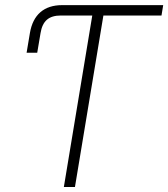

<svg xmlns="http://www.w3.org/2000/svg" viewBox="-20 -748 673 768"><path d="M86.4 -537.1 99.6 -615.7Q108.9 -670.9 141.6 -699.2Q174.3 -727.5 229 -727.5H280.8L273.9 -686H223.6Q187 -686 167.5 -668.9Q147.9 -651.9 142.1 -615.2L128.9 -537.1ZM273.9 -686 280.8 -727.5H632.8L626 -686H393.6L279.8 0H235.4L349.1 -686Z"/></svg>

Font: Inter 28pt ExtraLight
Style: Italic
Weight: 250
Italic angle: -9.3988°
Designer: Rasmus Andersson
Foundry: rsms
Version: Version 4.001;git-66647c0bb